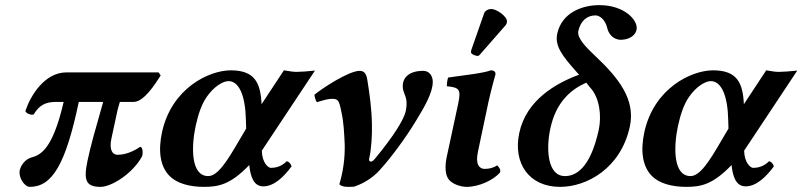

<svg xmlns="http://www.w3.org/2000/svg" viewBox="-20 -718 3126 748"><path d="M598 -436H239C154 -436 99 -346 79 -286C79 -278 100 -268 111 -272C132 -306 154 -321 199 -321H228C184 -131 136 -114 101 -104C77 -97 61 -73 57 -55C51 -26 76 10 96 10C184 10 236 -79 287 -321H382C351 -212 333 -150 321 -92C305 -16 314 10 372 10C414 10 498 -42 534 -110C538 -127 535 -145 526 -146C484 -117 450 -115 438 -115C417 -115 405 -136 414 -178C443 -316 437 -285 447 -321H501C540 -321 583 -388 606 -424Z M879 -444C794 -444 648 -374 611 -202C596 -131 603 -70 641 -32C669 -4 717 10 775 10C833 10 879 0 951 -75C956 -28 969 8 1006 8C1047 8 1085 -28 1116 -70C1112 -82 1105 -88 1097 -90C1076 -68 1051 -64 1035 -64C1025 -64 1001 -84 1000 -131L1207 -443C1180 -440 1149 -438 1136 -438C1125 -438 1114 -439 1086 -444L999 -312C995 -395 973 -444 879 -444ZM939 -217 910 -168C864 -89 828 -32 791 -32C723 -32 725 -146 742 -226C752 -272 765 -311 785 -340C813 -381 849 -402 870 -402C912 -402 936 -344 938 -251Z M1310 -282C1319 -243 1321 -198 1323 -154C1324 -101 1317 -50 1302 0C1306 4 1315 10 1333 10C1351 10 1358 10 1363 8C1397 -4 1432 -25 1459 -55C1502 -102 1558 -177 1601 -248C1635 -303 1666 -358 1666 -399C1666 -423 1652 -442 1629 -442C1575 -442 1549 -417 1549 -382C1549 -356 1564 -346 1564 -315C1564 -307 1563 -297 1561 -286C1554 -253 1514 -188 1441 -100C1425 -80 1416 -90 1418 -99C1427 -136 1430 -194 1429 -233C1428 -293 1420 -352 1411 -407C1407 -432 1398 -442 1381 -442C1339 -442 1235 -374 1205 -349C1206 -339 1210 -324 1215 -320C1241 -328 1259 -333 1273 -333C1297 -333 1301 -328 1310 -282Z M1842 -127 1883 -321C1894 -371 1910 -427 1910 -427C1912 -438 1905 -444 1892 -444C1864 -433 1790 -425 1726 -416C1723 -410 1720 -388 1721 -382C1769 -377 1777 -371 1765 -314L1720 -105C1713 -70 1714 -36 1729 -18C1745 1 1777 10 1798 10C1848 10 1904 -18 1928 -46C1931 -58 1926 -64 1917 -74C1903 -64 1885 -60 1868 -60C1848 -60 1831 -77 1842 -127ZM1894 -683C1883 -683 1870 -677 1866 -666L1816 -523C1815 -520 1815 -515 1815 -514C1815 -507 1833 -500 1841 -500C1845 -500 1849 -504 1852 -508L1950 -620C1954 -625 1955 -630 1955 -635C1955 -655 1914 -683 1894 -683Z M2236 -427C2146 -394 2030 -328 2003 -200C1978 -83 2040 10 2162 10C2266 10 2399 -62 2434 -226C2456 -330 2391 -413 2301 -498C2266 -531 2227 -569 2233 -597C2242 -637 2267 -658 2300 -658C2314 -658 2337 -645 2346 -608C2355 -571 2384 -563 2398 -563C2419 -563 2453 -571 2460 -603C2467 -637 2415 -698 2315 -698C2244 -698 2168 -666 2151 -587C2141 -540 2168 -503 2226 -438ZM2279 -377C2316 -338 2324 -267 2313 -214C2279 -56 2219 -32 2181 -32C2112 -32 2107 -139 2124 -217C2146 -321 2205 -370 2264 -396Z M2758 -444C2673 -444 2527 -374 2490 -202C2475 -131 2482 -70 2520 -32C2548 -4 2596 10 2654 10C2712 10 2758 0 2830 -75C2835 -28 2848 8 2885 8C2926 8 2964 -28 2995 -70C2991 -82 2984 -88 2976 -90C2955 -68 2930 -64 2914 -64C2904 -64 2880 -84 2879 -131L3086 -443C3059 -440 3028 -438 3015 -438C3004 -438 2993 -439 2965 -444L2878 -312C2874 -395 2852 -444 2758 -444ZM2818 -217 2789 -168C2743 -89 2707 -32 2670 -32C2602 -32 2604 -146 2621 -226C2631 -272 2644 -311 2664 -340C2692 -381 2728 -402 2749 -402C2791 -402 2815 -344 2817 -251Z"/></svg>

Font: Libertinus Serif
Style: Bold Italic
Weight: 700
Italic angle: -12°
Designer: Philipp H. Poll, Khaled Hosny
Foundry: Caleb Maclennan
Version: Version 7.050;RELEASE